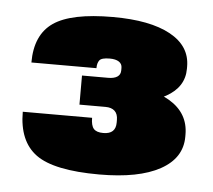

<svg xmlns="http://www.w3.org/2000/svg" viewBox="-37 -828 496 447"><g transform="rotate(5 211.0 -605.0)"><path d="M210 -421Q104 -421 62 -451.5Q20 -482 20 -551H182Q182 -533 188.5 -525.5Q195 -518 211 -518Q240 -518 240 -545V-551Q240 -565 232.5 -572Q225 -579 211 -579H150V-647H211Q225 -647 232.5 -652Q240 -657 240 -667V-673Q240 -682 232.5 -687Q225 -692 211 -692Q192 -692 187 -685.5Q182 -679 182 -667H30Q30 -732 71.5 -760.5Q113 -789 210 -789Q297 -789 344.5 -763Q392 -737 392 -689V-684Q392 -641 349.5 -617.5Q307 -594 230 -594V-635Q312 -635 357 -608Q402 -581 402 -531V-526Q402 -476 352 -448.5Q302 -421 210 -421Z"/></g></svg>

Font: Pathway Extreme Condensed Black
Style: Regular
Weight: 900
Width: 3
Version: Version 1.001;gftools[0.9.26]